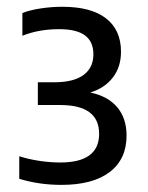

<svg xmlns="http://www.w3.org/2000/svg" viewBox="-20 -458 426 553"><path d="M344.5 -67.5Q344.5 0.5 296 37.5Q247.5 74.5 157 74.5Q92.5 74.5 35.5 57V-8Q63.5 1 94.5 5.5Q125.5 10 153.5 10Q265.5 10 265.5 -72.5Q265.5 -155.5 153.5 -155.5H89V-221H135.5Q192 -221 220.5 -242Q249 -263 249 -301.5Q249 -338 224.8 -356Q200.5 -374 150.5 -374Q91.5 -374 44.5 -355V-420.5Q66 -429 97.5 -433.8Q129 -438.5 159.5 -438.5Q242.5 -438.5 285.5 -405Q328.5 -371.5 328.5 -309Q328.5 -265.5 305.2 -235Q282 -204.5 240 -191.5Q291 -181 317.8 -149Q344.5 -117 344.5 -67.5Z"/></svg>

Font: Encode Sans Semi Condensed Medium
Style: Regular
Weight: 500
Width: 4
Designer: Multiple Designers
Foundry: Impallari Type
Version: Version 2.000